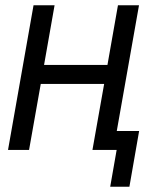

<svg xmlns="http://www.w3.org/2000/svg" viewBox="-20 -570 640 730"><path d="M187.5 -550 147.5 -323H388.5L428.5 -550H508.5L424 -72H509L472 140H399L423.5 0H331.5L376 -251H135L90.5 0H10.5L107.5 -550Z"/></svg>

Font: JuliaMono Black
Style: Italic
Weight: 900
Italic angle: -9°
Monospace: yes
Designer: cormullion
Foundry: corm
Version: Version 0.057; ttfautohint (v1.8.4)